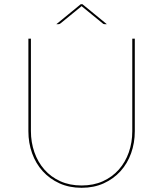

<svg xmlns="http://www.w3.org/2000/svg" viewBox="-20 -884 776 913"><path d="M488 -769H478Q475.5 -769 473 -769.8Q470.5 -770.5 468 -773L370 -853L368 -855L366 -853L268 -773Q263.5 -769 258 -769H248L364 -864H372ZM368 -2Q424.5 -2 469.2 -22.2Q514 -42.5 545 -77.5Q576 -112.5 592.5 -159.5Q609 -206.5 609 -260V-700H621V-260Q621 -204.5 603.5 -155.5Q586 -106.5 553 -70Q520 -33.5 473.2 -12.2Q426.5 9 368 9Q309.5 9 262.8 -12.2Q216 -33.5 183 -70Q150 -106.5 132.5 -155.5Q115 -204.5 115 -260V-700H127V-261Q127 -207.5 143.5 -160.2Q160 -113 191 -77.8Q222 -42.5 266.8 -22.2Q311.5 -2 368 -2Z"/></svg>

Font: Lato TR Hairline
Style: Regular
Weight: 250
Designer: Lukasz Dziedzic
Foundry: Lukasz Dziedzic
Version: Version 1.104 2013